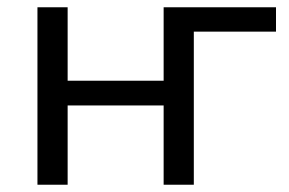

<svg xmlns="http://www.w3.org/2000/svg" viewBox="-20 -508 796 528"><path d="M83 0V-488H166V-286H430V-488H739V-421H513V0H430V-218H166V0Z"/></svg>

Font: Nunito Sans 11pt
Style: Regular
Weight: 400
Version: Version 3.101;gftools[0.9.27]